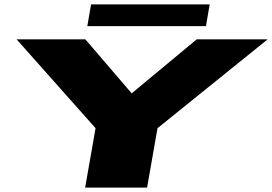

<svg xmlns="http://www.w3.org/2000/svg" viewBox="-20 -854 1238 874"><path d="M367.5 0 415 -270.5 55.5 -675H368.5L579.5 -429L875.5 -675H1198.5L697 -270.5L649.5 0ZM377.5 -735 394.5 -834H934.5L917.5 -735Z"/></svg>

Font: Anybody UltraExpanded Black
Style: Italic
Weight: 900
Width: 9
Italic angle: -10°
Designer: Tyler Finck
Foundry: Etcetera Type Company
Version: Version 1.010; ttfautohint (v1.8.3) -l 8 -r 50 -G 200 -x 14 